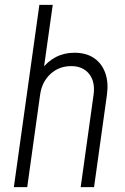

<svg xmlns="http://www.w3.org/2000/svg" viewBox="-20 -770 513 790"><path d="M37 0 142 -750H197L158 -473L151 -484Q175 -517 209.5 -535Q244 -553 286 -553Q335 -553 367.2 -530.8Q399.5 -508.5 413.2 -469.5Q427 -430.5 420 -380L367 0H312L365 -380Q372.5 -433.5 346.8 -465.8Q321 -498 273 -498Q223 -498 187.8 -465.8Q152.5 -433.5 145 -380L92 0Z"/></svg>

Font: Mohave Light
Style: Italic
Weight: 300
Italic angle: -8°
Designer: Gumpita Rahayu
Foundry: Tokotype
Version: Version 2.003